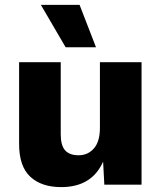

<svg xmlns="http://www.w3.org/2000/svg" viewBox="-20 -754 659 784"><path d="M305 -734 372 -561H248L147 -734ZM230 10Q149 10 103.5 -32.5Q58 -75 58 -166V-500H228V-206Q228 -160 246 -140Q264 -120 301 -120Q339 -120 363.5 -148Q388 -176 388 -232V-500H558V0H406L401 -94Q355 10 230 10Z"/></svg>

Font: Elaine Sans
Style: Bold
Weight: 700
Designer: Wei Huang
Foundry: Wei Huang
Version: Version 2.001;December 24, 2019;FontCreator 12.0.0.2547 64-b